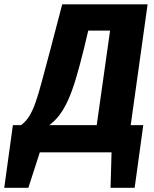

<svg xmlns="http://www.w3.org/2000/svg" viewBox="-83 -714 724 900"><path d="M208.6 -693.6H608.9L511.9 0H-0.3L15.8 -127.4Q38.8 -144.8 54.2 -169.6Q69.6 -194.3 83.5 -233.4Q97.3 -272.6 113.1 -331.9Q128.9 -391.2 151.7 -476.4ZM370.4 -127.4 433 -570.7H330.7L311 -487.9Q290.2 -403.4 272.2 -343.7Q254.2 -284 235.4 -243.1Q216.6 -202.1 195.6 -174.6Q174.6 -147.1 148.2 -127.4ZM409 -127.4H588.6L548.2 166.3H435.2L439.9 0H392.7ZM-63.1 166.3 -22.6 -127.4H134.6L150.8 0H103.7L49.9 166.3Z"/></svg>

Font: Fira Sans Variable
Style: Italic
Weight: 397
Italic angle: -8°
Designer: Carrois Corporate & Edenspiekermann AG
Foundry: Carrois Corporate GbR & Edenspiekermann AG
Version: Version 4.202